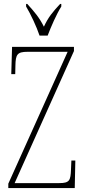

<svg xmlns="http://www.w3.org/2000/svg" viewBox="-20 -951 431 971"><path d="M180 -771H221C238 -816 266 -880 290 -918V-931H284C247 -891 224 -864 202 -816C178 -864 154 -891 118 -931H112V-918C135 -880 165 -816 180 -771ZM22 0H358L361 -139H341L339 -93C337 -39 332 -25 280 -25H54L354 -693V-714H41L37 -576H57L58 -620C59 -675 67 -689 119 -689H322L22 -22Z"/></svg>

Font: Noto Serif ExtraCondensed Thin
Style: Regular
Weight: 100
Width: 2
Designer: Monotype Design Team
Foundry: Monotype Imaging Inc.
Version: Version 2.013